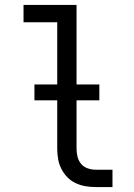

<svg xmlns="http://www.w3.org/2000/svg" viewBox="-20 -755 540 775"><path d="M366 0Q345 0 324.5 -3.5Q304 -7 285 -16Q266 -25 251.5 -40Q237 -55 227.5 -74Q218 -93 214.5 -113.5Q211 -134 211 -155V-665H75V-735H289V-155Q289 -138 293 -122Q297 -106 307.5 -93.5Q318 -81 334 -75.5Q350 -70 366 -70H434V0ZM119 -350V-414H381V-350Z"/></svg>

Font: Iosevka Term SS14
Style: Regular
Weight: 400
Monospace: yes
Designer: Belleve Invis
Foundry: Belleve Invis
Version: Version 24.1.1; ttfautohint (v1.8.4)